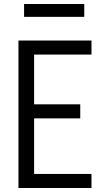

<svg xmlns="http://www.w3.org/2000/svg" viewBox="-20 -937 540 957"><path d="M72 0V-735H436V-665H150V-417H380V-347H150V-70H436V0ZM400 -853H100V-917H400Z"/></svg>

Font: Iosevka Term Curly
Style: Regular
Weight: 400
Designer: Belleve Invis
Foundry: Belleve Invis
Version: Version 32.3.0